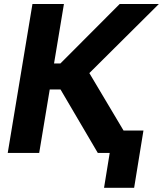

<svg xmlns="http://www.w3.org/2000/svg" viewBox="-20 -747 796 938"><path d="M457.7 0 275.6 -310H223L171.5 0H17.8L138.5 -727.3H292.3L244 -436.8H274.9L564.6 -727.3H756L416.5 -389.9L583.5 -109.4H680.8L635.3 170.5H488.3L516 0Z"/></svg>

Font: Karasuma Gothic
Style: Bold Italic
Weight: 700
Italic angle: 9.39998°
Designer: Rasmus Andersson / Ryoko Nishizuka
Foundry: Genbu
Version: Version 1.00